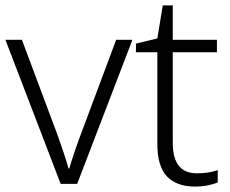

<svg xmlns="http://www.w3.org/2000/svg" viewBox="-20 -679 849 709"><path d="M204 0 0 -532H61L193 -179Q205 -146 215.5 -114Q226 -82 233 -57H236Q243 -82 254 -114.5Q265 -147 277 -179L409 -532H469L265 0Z M707 -39Q729 -39 749 -42Q769 -45 784 -51V-5Q769 1 747 5.5Q725 10 700 10Q633 10 597 -27Q561 -64 561 -148V-486H482V-518L561 -537L581 -659H618V-532H781V-486H618V-151Q618 -39 707 -39Z"/></svg>

Font: Noto Sans Lao Light
Style: Regular
Weight: 300
Designer: Monotype Design Team
Foundry: Monotype Imaging Inc.
Version: Version 2.003; ttfautohint (v1.8.4.7-5d5b)